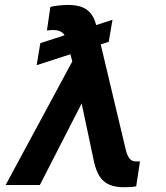

<svg xmlns="http://www.w3.org/2000/svg" viewBox="-20 -766 686 795"><path d="M445.8 -684.1 430.2 -592.8 131.8 -496.1 147 -587.4ZM325.7 -352.5 145 0H3.4L295.4 -541.5L385.3 -539.6ZM260.3 -745.6Q314.5 -745.6 341.6 -724.1Q368.7 -702.6 377.9 -662.6L500.5 -147Q503.9 -132.3 509 -121.3Q514.2 -110.4 522.2 -104Q530.3 -97.7 542.5 -97.7Q547.9 -97.7 552.2 -97.7Q556.6 -97.7 559.6 -97.7L543.9 5.4Q535.2 7.3 522.2 8.3Q509.3 9.3 494.1 9.3Q458 9.3 433.1 -1.2Q408.2 -11.7 392.8 -35.2Q377.4 -58.6 369.1 -97.2L289.6 -471.7L257.3 -597.2Q251 -621.1 237.5 -631.3Q224.1 -641.6 201.7 -641.6Q196.3 -641.6 189 -641.4Q181.6 -641.1 174.3 -639.6L188.5 -737.3Q201.7 -741.2 224.1 -743.4Q246.6 -745.6 260.3 -745.6Z"/></svg>

Font: Inter 20pt SemiBold
Style: Italic
Weight: 600
Italic angle: -9.3988°
Version: Version 4.001;git-66647c0bb